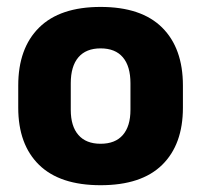

<svg xmlns="http://www.w3.org/2000/svg" viewBox="-20 -526 587 560"><path d="M273.4 14.2Q154.7 14.2 93.9 -45.2Q33.2 -104.6 33.2 -211.9V-276.5Q33.2 -385.4 94.1 -445.6Q155 -505.8 273.4 -505.8Q392.2 -505.8 452.9 -445.6Q513.5 -385.4 513.5 -276.5V-211.9Q513.5 -104.6 453 -45.2Q392.6 14.2 273.4 14.2ZM273.4 -106.7Q316.2 -106.7 338.3 -132.3Q360.5 -157.9 360.5 -205.5V-283.2Q360.5 -332.8 338.3 -358.9Q316.2 -384.9 273.4 -384.9Q231 -384.9 208.7 -358.9Q186.4 -332.8 186.4 -283.2V-205.5Q186.4 -157.9 208.7 -132.3Q231 -106.7 273.4 -106.7Z"/></svg>

Font: Anek Gurmukhi Medium
Style: Regular
Weight: 500
Designer: Sarang Kulkarni (Gurmukhi), Yesha Goshar (Latin)
Foundry: Ek Type
Version: Version 1.003